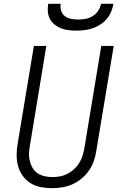

<svg xmlns="http://www.w3.org/2000/svg" viewBox="-20 -975 640 1003"><path d="M252 8Q222 8 193 2.5Q164 -3 140 -18Q116 -33 99.5 -55.5Q83 -78 75 -105.5Q67 -133 67 -163Q67 -193 72 -223L157 -735H222L136 -213Q132 -193 131.5 -172Q131 -151 136 -132Q141 -113 151 -96.5Q161 -80 177 -69.5Q193 -59 213 -54.5Q233 -50 253 -50Q273 -50 292.5 -53.5Q312 -57 330.5 -66Q349 -75 365 -89.5Q381 -104 392.5 -121.5Q404 -139 410 -158Q416 -177 420 -196L509 -735H574L483 -187Q479 -160 470 -134Q461 -108 445 -84.5Q429 -61 406.5 -42.5Q384 -24 358.5 -12.5Q333 -1 306 3.5Q279 8 252 8Q252 8 252 8Q252 8 252 8ZM379 -815Q358 -815 337.5 -817.5Q317 -820 299 -827Q281 -834 265.5 -846.5Q250 -859 241 -876Q232 -893 230 -913.5Q228 -934 232 -955H297Q294 -936 299.5 -918.5Q305 -901 319 -890.5Q333 -880 351.5 -876.5Q370 -873 389 -873Q408 -873 427 -876.5Q446 -880 463.5 -890.5Q481 -901 492.5 -918.5Q504 -936 508 -955H573Q569 -934 560.5 -913.5Q552 -893 537.5 -876Q523 -859 503.5 -846.5Q484 -834 463 -827Q442 -820 421 -817.5Q400 -815 379 -815Z"/></svg>

Font: Iosevka SS04 Lt Ex Obl
Style: Regular
Weight: 300
Width: 7
Italic angle: -9°
Monospace: yes
Designer: Belleve Invis
Foundry: Belleve Invis
Version: Version 19.0.0; ttfautohint (v1.8.4)